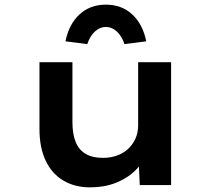

<svg xmlns="http://www.w3.org/2000/svg" viewBox="-20 -797 911 827"><path d="M368 10Q302 10 252.5 -19.5Q203 -49 176.5 -105.5Q150 -162 150 -241V-529H292V-271Q292 -221 305.5 -186.5Q319 -152 348.5 -134.5Q378 -117 423 -117Q455 -117 482.5 -126.5Q510 -136 530.5 -154.5Q551 -173 563 -199Q575 -225 575 -257V-529H717V0H582L577 -109L603 -121Q590 -88 558 -58Q526 -28 477.5 -9Q429 10 368 10ZM356 -607 262 -619Q277 -693 322.5 -735Q368 -777 436 -777Q504 -777 549.5 -735Q595 -693 610 -619L516 -607Q505 -641 483.5 -661Q462 -681 436 -681Q410 -681 388.5 -661Q367 -641 356 -607Z"/></svg>

Font: Lexend Mega SemiBold
Style: Regular
Weight: 600
Designer: Bonnie Shaver-Troup, Thomas Jockin
Foundry: Lexend
Version: Version 1.007